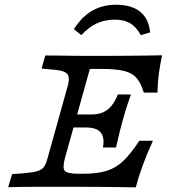

<svg xmlns="http://www.w3.org/2000/svg" viewBox="-20 -810 758 830"><path d="M187.1 -2.4Q162.1 -2.4 131.9 -2.4Q101.6 -2.4 71.4 -2Q41.1 -1.6 15.3 -0.8L32.3 -57.3L86.3 -61.3Q122.6 -64.5 141.5 -70.2Q160.5 -75.8 169.8 -88.3Q179 -100.8 185.5 -125.8L274.2 -443.5Q279.8 -466.9 276.2 -480.2Q272.6 -493.5 255.6 -500.4Q238.7 -507.3 201.6 -509.7L159.7 -513.7L175.8 -570.2Q193.5 -570.2 222.6 -569.8Q251.6 -569.4 284.7 -569Q317.7 -568.5 346 -568.5H349.2H446Q494.4 -568.5 533.9 -569Q573.4 -569.4 608.9 -569.8Q644.4 -570.2 680.6 -571Q671.8 -529 666.9 -493.5Q662.1 -458.1 660.5 -409.7H601.6Q589.5 -450 571 -472.2Q552.4 -494.4 516.9 -503.2Q481.5 -512.1 416.9 -512.1H368.5L261.3 -128.2Q249.2 -84.7 259.7 -71.8Q270.2 -58.9 319.4 -58.9H339.5Q400 -58.9 440.7 -71.4Q481.5 -83.9 513.7 -114.9Q546 -146 582.3 -201.6H641.1Q612.9 -139.5 596 -92.7Q579 -46 566.9 0Q531.5 -0.8 496 -1.2Q460.5 -1.6 421.4 -2Q382.3 -2.4 333.9 -2.4H192.7ZM268.5 -258.9 284.7 -315.3H474.2L458.1 -258.9ZM425 -172.6Q430.6 -201.6 424.2 -221Q417.7 -240.3 400 -249.6Q382.3 -258.9 352.4 -258.9L375.8 -315.3Q404 -315.3 425 -324.2Q446 -333.1 461.7 -352.4Q477.4 -371.8 489.5 -401.6H546Q529.8 -355.6 522.6 -331.5Q515.3 -307.3 509.7 -287.1Q504 -266.9 498 -242.7Q491.9 -218.5 481.5 -172.6ZM482.3 -789.5Q548.4 -789.5 585.9 -759.3Q623.4 -729 629 -670.2L588.7 -658.1Q568.5 -694.4 542.3 -709.7Q516.1 -725 475.8 -725Q433.9 -725 399.2 -709.3Q364.5 -693.5 331.5 -658.1L299.2 -683.9Q333.9 -737.9 378.6 -763.7Q423.4 -789.5 482.3 -789.5Z"/></svg>

Font: Playfair 5pt SemiExpanded Light
Style: Italic
Weight: 300
Width: 6
Italic angle: -15.6°
Designer: Claus Eggers Sørensen
Foundry: Claus Eggers Sørensen
Version: Version 2.203